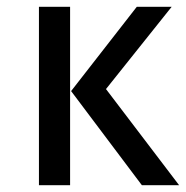

<svg xmlns="http://www.w3.org/2000/svg" viewBox="-20 -547 549 567"><path d="M384 -527H487L293 -284L509 0H399L190 -278ZM95 -527H187V0H95Z"/></svg>

Font: Fira Sans Variable
Style: Regular
Weight: 400
Designer: Carrois Corporate & Edenspiekermann AG
Foundry: Carrois Corporate GbR & Edenspiekermann AG
Version: Version 4.202